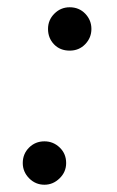

<svg xmlns="http://www.w3.org/2000/svg" viewBox="-20 -489 318 523"><path d="M160.2 -44.9Q160.2 -20.5 142.3 -3.2Q124.5 14.2 101.1 14.2Q76.7 14.2 59.3 -3.4Q42 -21 42 -44.9Q42 -69.8 59.1 -86.9Q76.2 -104 101.1 -104Q125 -104 142.6 -87.2Q160.2 -70.3 160.2 -44.9ZM229 -410.2Q229 -386.2 212.2 -368.7Q195.3 -351.1 169.9 -351.1Q143.6 -351.1 127.2 -368.2Q110.8 -385.3 110.8 -410.2Q110.8 -434.6 128.2 -451.9Q145.5 -469.2 169.9 -469.2Q195.3 -469.2 212.2 -451.7Q229 -434.1 229 -410.2Z"/></svg>

Font: Tinos
Style: Italic
Weight: 400
Italic angle: -16.333°
Designer: Steve Matteson
Foundry: Monotype Imaging Inc.
Version: Version 1.32